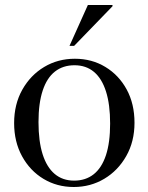

<svg xmlns="http://www.w3.org/2000/svg" viewBox="-20 -738 594 768"><path d="M276.5 -15.5Q322.5 -15.5 354.8 -41Q387 -66.5 403.8 -117.2Q420.5 -168 420.5 -243.5Q420.5 -320 404 -372Q387.5 -424 355.8 -450.5Q324 -477 278 -477Q232 -477 199.8 -451.8Q167.5 -426.5 150.8 -375.8Q134 -325 134 -249.5Q134 -173 150.5 -121Q167 -69 198.8 -42.2Q230.5 -15.5 276.5 -15.5ZM275 10Q208 10 154 -22.5Q100 -55 68.2 -113Q36.5 -171 36.5 -245.5Q36.5 -321 69.2 -379.2Q102 -437.5 156.8 -470.2Q211.5 -503 279.5 -503Q347.5 -503 401.5 -470.2Q455.5 -437.5 486.8 -380Q518 -322.5 518 -247Q518 -172 485 -113.8Q452 -55.5 397 -22.8Q342 10 275 10ZM258 -554.5 331.5 -718H430V-713L276.5 -554.5Z"/></svg>

Font: Newsreader 60pt
Style: Regular
Weight: 400
Designer: Hugues Gentile
Foundry: Production Type
Version: Version 1.003